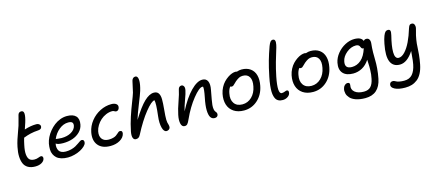

<svg xmlns="http://www.w3.org/2000/svg" viewBox="-65 -1466 5526 2432"><g transform="rotate(-15 2698.5 -249.5)"><path d="M231.9 13.2Q175.3 13.2 137.7 -8.3Q100.1 -29.8 83.3 -68.8Q66.4 -107.9 64.2 -162.6Q62 -217.3 76.2 -284.2Q85.9 -331.5 100.3 -376.2Q114.7 -420.9 132.3 -467.8Q149.9 -514.6 158.2 -541Q168.9 -578.1 179.9 -620.8Q190.9 -663.6 193.8 -673.8Q203.6 -708 237.8 -708Q269 -708 271.7 -670.4Q274.4 -632.8 251 -557.1Q242.2 -527.8 223.1 -474.1Q306.2 -501 377.9 -501Q404.3 -501 419.7 -486.8Q435.1 -472.7 431.2 -452.1Q425.3 -422.9 388.2 -419.9Q326.2 -416 281.5 -405.5Q236.8 -395 188 -376Q175.3 -335 166 -288.1Q148.9 -209.5 154.5 -162.1Q160.2 -114.7 181.9 -95Q203.6 -75.2 245.1 -75.2Q272.9 -75.2 296.6 -84.7Q320.3 -94.2 331.1 -94.2Q345.7 -94.2 352.3 -83.7Q358.9 -73.2 356 -57.1Q350.1 -26.9 316.4 -6.8Q282.7 13.2 231.9 13.2Z M661.6 9.8Q612.8 9.8 575.7 -1.7Q538.6 -13.2 515.6 -33.7Q492.7 -54.2 479.2 -83Q465.8 -111.8 465.1 -147Q464.4 -182.1 471.2 -222.2Q479 -261.7 498.8 -301.8Q518.6 -341.8 548.1 -377.4Q577.6 -413.1 613.3 -440.7Q648.9 -468.3 692.6 -484.6Q736.3 -501 780.3 -501Q860.8 -501 897.2 -462.9Q933.6 -424.8 919.4 -351.1Q909.2 -298.3 869.6 -259Q830.1 -219.7 773.4 -200.4Q716.8 -181.2 650.4 -181.2Q579.1 -181.2 554.2 -201.2Q547.9 -174.8 551 -150.9Q554.2 -127 564.5 -108.9Q574.7 -90.8 597.9 -80.3Q621.1 -69.8 654.3 -69.8Q692.9 -69.8 727.3 -79.1Q761.7 -88.4 784.7 -101.3Q807.6 -114.3 826.2 -127.4Q844.7 -140.6 859.1 -149.9Q873.5 -159.2 883.3 -159.2Q900.4 -159.2 908.2 -146.2Q916 -133.3 911.6 -113.8Q907.2 -93.8 884.3 -72Q861.3 -50.3 827.4 -32.2Q793.5 -14.2 749 -2.2Q704.6 9.8 661.6 9.8ZM572.3 -255.9Q576.7 -255.9 599.1 -252.4Q621.6 -249 645.5 -249Q719.7 -249 772.2 -279.1Q824.7 -309.1 835.4 -357.9Q841.3 -388.7 827.4 -403.3Q813.5 -418 775.4 -418Q712.4 -418 656 -372.1Q599.6 -326.2 570.3 -255.9Z M1219.7 8.8Q1108.9 8.8 1057.6 -54.9Q1006.3 -118.7 1027.3 -224.1Q1042.5 -301.3 1093 -365Q1143.6 -428.7 1215.3 -464.8Q1287.1 -501 1363.8 -501Q1403.8 -501 1427 -483.6Q1450.2 -466.3 1443.4 -436Q1439.9 -417.5 1428.7 -406.7Q1417.5 -396 1402.3 -396Q1391.1 -396 1378.9 -404.1Q1366.7 -412.1 1351.6 -412.1Q1310.1 -412.1 1269.8 -395Q1229.5 -377.9 1198.2 -350.1Q1167 -322.3 1144.8 -286.1Q1122.6 -250 1114.7 -211.9Q1102.5 -148.9 1130.9 -112.1Q1159.2 -75.2 1218.8 -75.2Q1251.5 -75.2 1276.9 -82.3Q1302.2 -89.4 1316.4 -99.4Q1330.6 -109.4 1341.1 -119.1Q1351.6 -128.9 1360.6 -136Q1369.6 -143.1 1378.4 -143.1Q1397.5 -143.1 1404.8 -133.8Q1412.1 -124.5 1408.7 -103Q1397.9 -53.2 1344.5 -22.2Q1291 8.8 1219.7 8.8Z M1552.2 8.8Q1525.4 8.8 1514.9 -19.5Q1504.4 -47.9 1515.1 -103Q1533.7 -196.3 1563 -284.7Q1592.3 -373 1623.8 -452.6Q1655.3 -532.2 1667 -570.8Q1675.8 -601.6 1684.8 -650.4Q1693.8 -699.2 1700.2 -719.2Q1705.1 -736.8 1717 -748.3Q1729 -759.8 1748 -759.8Q1759.3 -759.3 1767.3 -752.4Q1775.4 -745.6 1779.8 -730.5Q1784.2 -715.3 1784.2 -693.4Q1784.2 -671.4 1778.6 -639.2Q1772.9 -606.9 1761.2 -567.9Q1748 -524.9 1701.2 -408.9Q1654.3 -293 1633.3 -221.2Q1726.6 -372.6 1794.7 -437.3Q1862.8 -502 1921.4 -502Q1962.4 -502 1981.4 -473.9Q2000.5 -445.8 2001 -394Q2001.5 -342.3 1994.1 -268.1Q1984.4 -167.5 1985.8 -128.2Q1987.3 -88.9 1998 -61Q2003.4 -41 2001 -24.9Q1998 -9.8 1984.6 0Q1971.2 9.8 1954.1 9.8Q1917.5 9.8 1902.1 -50.8Q1886.7 -111.3 1897 -196.8Q1907.7 -286.1 1909.4 -335.4Q1911.1 -384.8 1905.3 -407.2Q1865.2 -405.8 1781.5 -301.8Q1697.8 -197.8 1611.3 -30.8Q1599.1 -7.8 1585.4 0.5Q1571.8 8.8 1552.2 8.8Z M2585.4 8.8Q2550.3 8.8 2531.7 -19.8Q2513.2 -48.3 2511.2 -111.8Q2509.3 -175.3 2530.3 -275.9Q2552.2 -384.3 2544.4 -414.1Q2543 -414.1 2539.6 -414.6Q2536.1 -415 2534.2 -415Q2492.2 -415 2408.9 -311.5Q2325.7 -208 2260.3 -64Q2241.2 -20 2227.3 -5.6Q2213.4 8.8 2192.4 8.8Q2155.8 8.8 2144.8 -36.1Q2133.8 -81.1 2148.4 -150.9Q2162.6 -221.2 2195.1 -311.5Q2227.5 -401.9 2239.3 -460.9Q2243.2 -478.5 2254.6 -488.8Q2266.1 -499 2282.2 -499Q2301.3 -499 2312.7 -480.2Q2324.2 -461.4 2316.4 -425.8Q2310.1 -390.6 2281 -312.7Q2252 -234.9 2237.3 -171.9Q2318.8 -330.1 2403.3 -416Q2487.8 -502 2556.2 -502Q2606.9 -502 2626 -460.9Q2645 -419.9 2630.4 -348.1Q2602.1 -201.2 2598.1 -158.7Q2592.8 -90.3 2616.2 -64.9Q2634.8 -46.4 2629.4 -22Q2626.5 -7.8 2615 0.5Q2603.5 8.8 2585.4 8.8Z M2970.2 12.2Q2890.1 12.2 2836.4 -23.7Q2782.7 -59.6 2763.2 -121.6Q2743.7 -183.6 2759.3 -262.2Q2768.1 -305.2 2788.1 -343Q2808.1 -380.9 2833.3 -407Q2858.4 -433.1 2887 -452.4Q2915.5 -471.7 2941.9 -481Q2968.3 -490.2 2989.3 -490.2Q2998 -490.2 3008.3 -486.8Q3041 -498 3069.3 -498Q3139.6 -498 3185.5 -464.6Q3231.4 -431.2 3246.8 -372.3Q3262.2 -313.5 3247.1 -237.8Q3225.6 -125.5 3149.4 -56.6Q3073.2 12.2 2970.2 12.2ZM2844.2 -246.1Q2827.6 -165.5 2862.3 -116.7Q2897 -67.9 2970.2 -67.9Q3041 -67.9 3093.3 -118.4Q3145.5 -168.9 3161.1 -252.9Q3176.8 -329.6 3151.1 -373.3Q3125.5 -417 3065.4 -417Q3037.1 -417 3016.1 -406.7Q2995.1 -396.5 2966.3 -373Q2953.6 -362.3 2939.2 -346.9Q2924.8 -331.5 2916.5 -326.2Q2908.2 -320.8 2896 -320.8Q2883.8 -320.8 2877.4 -327.1Q2853 -295.9 2844.2 -246.1Z M3478 11.2Q3459.5 11.2 3445.1 8.3Q3430.7 5.4 3415.8 -3.4Q3400.9 -12.2 3390.9 -27.1Q3380.9 -42 3373.8 -66.9Q3366.7 -91.8 3365.5 -125.7Q3364.3 -159.7 3369.6 -208.3Q3375 -256.8 3387.2 -316.9Q3411.1 -435.5 3435.3 -520Q3459.5 -604.5 3491.2 -691.9Q3505.4 -729.5 3518.6 -744.6Q3531.7 -759.8 3549.3 -759.8Q3592.8 -759.8 3577.1 -686Q3571.8 -658.2 3555.4 -607.7Q3539.1 -557.1 3516.1 -476.3Q3493.2 -395.5 3473.1 -296.9Q3429.7 -77.1 3487.3 -77.1Q3507.8 -77.1 3527.1 -85Q3546.4 -92.8 3554.2 -92.8Q3583 -92.8 3576.2 -55.2Q3571.3 -26.9 3542.2 -7.8Q3513.2 11.2 3478 11.2Z M3876 12.2Q3795.9 12.2 3742.2 -23.7Q3688.5 -59.6 3668.9 -121.6Q3649.4 -183.6 3665 -262.2Q3673.8 -305.2 3693.8 -343Q3713.9 -380.9 3739 -407Q3764.2 -433.1 3792.7 -452.4Q3821.3 -471.7 3847.7 -481Q3874 -490.2 3895 -490.2Q3903.8 -490.2 3914.1 -486.8Q3946.8 -498 3975.1 -498Q4045.4 -498 4091.3 -464.6Q4137.2 -431.2 4152.6 -372.3Q4168 -313.5 4152.8 -237.8Q4131.3 -125.5 4055.2 -56.6Q3979 12.2 3876 12.2ZM3750 -246.1Q3733.4 -165.5 3768.1 -116.7Q3802.7 -67.9 3876 -67.9Q3946.8 -67.9 3999 -118.4Q4051.3 -168.9 4066.9 -252.9Q4082.5 -329.6 4056.9 -373.3Q4031.2 -417 3971.2 -417Q3942.9 -417 3921.9 -406.7Q3900.9 -396.5 3872.1 -373Q3859.4 -362.3 3845 -346.9Q3830.6 -331.5 3822.3 -326.2Q3814 -320.8 3801.8 -320.8Q3789.6 -320.8 3783.2 -327.1Q3758.8 -295.9 3750 -246.1Z M4494.1 258.8Q4457.5 258.8 4425.8 253.9Q4394 249 4370.6 240.7Q4347.2 232.4 4327.9 220.7Q4308.6 209 4296.4 195.3Q4284.2 181.6 4275.1 166.5Q4266.1 151.4 4262.9 136Q4259.8 120.6 4258.8 105.2Q4257.8 89.8 4261.7 76.2Q4266.1 50.8 4283.9 33Q4301.8 15.1 4322.8 15.1Q4356.4 15.1 4350.1 50.8Q4337.9 106.4 4379.2 140.6Q4420.4 174.8 4498 174.8Q4556.2 174.8 4587.4 141.8Q4618.7 108.9 4631.8 42Q4637.7 12.7 4640.9 -13.7Q4644 -40 4644.5 -70.1Q4645 -100.1 4645 -113.5Q4645 -127 4643.1 -163.3Q4641.1 -199.7 4641.1 -205.1Q4601.1 -143.1 4545.4 -112.5Q4489.7 -82 4426.8 -82Q4335.4 -82 4292.7 -130.4Q4250 -178.7 4267.1 -266.1Q4279.8 -328.6 4323.7 -383.1Q4367.7 -437.5 4428.5 -469.2Q4489.3 -501 4549.8 -501Q4641.1 -501 4661.1 -445.8Q4672.9 -463.9 4696.8 -463.9Q4724.6 -463.9 4736.3 -442.1Q4748 -420.4 4744.1 -389.2Q4737.8 -334.5 4736.8 -275.4Q4735.8 -216.3 4737.5 -173.8Q4739.3 -131.3 4734.4 -67.6Q4729.5 -3.9 4715.8 64.9Q4676.8 258.8 4494.1 258.8ZM4355 -261.2Q4334.5 -166 4432.1 -166Q4499 -166 4552.5 -212.4Q4606 -258.8 4636.7 -357.9Q4634.8 -356.9 4629.9 -356.9Q4619.1 -356.9 4612.8 -363Q4606.4 -369.1 4602.8 -377.9Q4599.1 -386.7 4594 -395.8Q4588.9 -404.8 4577.1 -410.9Q4565.4 -417 4546.9 -417Q4482.9 -417 4425 -369.4Q4367.2 -321.8 4355 -261.2Z M5017.6 261.2Q4929.2 261.2 4880.6 235.8Q4832 210.4 4839.8 174.8Q4846.2 140.1 4882.8 140.1Q4893.6 140.1 4905.3 145.3Q4917 150.4 4928 156.5Q4939 162.6 4965.1 167.7Q4991.2 172.9 5026.9 172.9Q5095.7 172.9 5133.8 129.4Q5171.9 85.9 5188 4.9Q5192.9 -19 5195.8 -44.4Q5198.7 -69.8 5201.4 -105Q5204.1 -140.1 5207.5 -168Q5123 -38.1 5026.9 -38.1Q4938 -38.1 4905.5 -112.8Q4873 -187.5 4903.8 -342.8Q4916 -406.2 4930.7 -442.6Q4945.3 -479 4958.7 -490.5Q4972.2 -502 4989.7 -502Q5013.7 -502 5020 -485.1Q5026.4 -468.3 5015.6 -423.8Q4999 -358.4 4990.7 -305.7Q4982.4 -252.9 4982.7 -211.4Q4982.9 -169.9 4995.8 -147.5Q5008.8 -125 5033.7 -125Q5074.7 -125 5116.2 -169.4Q5157.7 -213.9 5192.4 -286.1Q5227.1 -358.4 5255.9 -454.1Q5265.6 -482.4 5274.7 -491.7Q5283.7 -501 5301.8 -501Q5317.9 -501 5327.9 -491.9Q5337.9 -482.9 5341.6 -460.4Q5345.2 -438 5332.5 -399.9Q5315.4 -342.3 5307.1 -288.3Q5298.8 -234.4 5297.9 -196Q5296.9 -157.7 5291 -97.2Q5285.2 -36.6 5272.9 25.9Q5259.8 91.8 5235.1 138.4Q5210.4 185.1 5176.3 211.4Q5142.1 237.8 5103.5 249.5Q5064.9 261.2 5017.6 261.2Z"/></g></svg>

Font: Shantell Sans Normal
Style: Italic
Weight: 400
Italic angle: -11.31°
Designer: Stephen Nixon, Anya Danilova, Shantell Martin
Foundry: Arrow Type
Version: Version 1.006;[559af2be0]